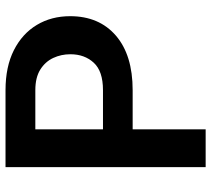

<svg xmlns="http://www.w3.org/2000/svg" viewBox="-54 -696 751 682"><g transform="rotate(-90 321.0 -355.5)"><path d="M341.3 -259.3H202.1V0H67.9V-710.9H341.3Q424.3 -710.9 483.2 -681.2Q542 -651.4 573 -599.6Q604 -547.9 604 -481.4Q604 -378.4 534.9 -318.8Q465.8 -259.3 341.3 -259.3ZM341.3 -605H202.1V-364.7H341.3Q408.7 -364.7 438.7 -397.5Q468.8 -430.2 468.8 -480.5Q468.8 -513.2 455.6 -541.5Q442.4 -569.8 414.3 -587.4Q386.2 -605 341.3 -605Z"/></g></svg>

Font: Vazirmatn UI FD SemiBold
Style: Regular
Weight: 600
Designer: Saber Rastikerdar
Foundry: Saber Rastikerdar
Version: Version 33.003